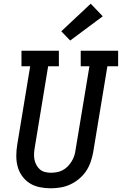

<svg xmlns="http://www.w3.org/2000/svg" viewBox="-20 -1009 658 1037"><path d="M254 8Q224 8 194.5 2Q165 -4 141 -19Q117 -34 100 -57.5Q83 -81 75.5 -108.5Q68 -136 68 -166.5Q68 -197 73 -227L143 -651H96V-735H298V-651H240L168 -214Q165 -197 164 -180.5Q163 -164 166 -148Q169 -132 176.5 -118Q184 -104 195.5 -94Q207 -84 223 -80Q239 -76 255 -76Q271 -76 287.5 -79Q304 -82 319 -90Q334 -98 346 -110.5Q358 -123 367 -137.5Q376 -152 381 -167.5Q386 -183 388 -199L463 -651H416V-735H618V-651H560L483 -185Q478 -159 469 -133Q460 -107 444.5 -84Q429 -61 406.5 -42.5Q384 -24 359 -12.5Q334 -1 307 3.5Q280 8 254 8ZM359 -790 311 -840 470 -989 535 -921Z"/></svg>

Font: Iosevka Etoile Medium Oblique
Style: Regular
Weight: 500
Italic angle: -9°
Designer: Belleve Invis
Foundry: Belleve Invis
Version: Version 15.5.2; ttfautohint (v1.8.4)